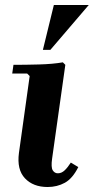

<svg xmlns="http://www.w3.org/2000/svg" viewBox="-20 -740 376 770"><path d="M264 -88 294 -70Q271 -24 240 -7Q209 10 171 10Q113 10 80 -25Q47 -60 56 -127L99 -435L89 -445H29L34 -480Q81 -480 136.5 -481.5Q192 -483 232 -490L242 -480L189 -104Q184 -69 191.5 -57Q199 -45 212 -45Q227 -45 239.5 -57Q252 -69 264 -88ZM336 -720 182 -540H152L196 -720Z"/></svg>

Font: Brygada 1918
Style: Bold Italic
Weight: 700
Italic angle: -8°
Designer: Mateusz Machalski | Borys Kosmynka | Przemek Hoffer
Foundry: NIEPODLEGLA 2018
Version: Version 3.006